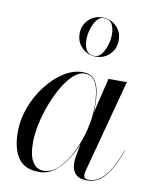

<svg xmlns="http://www.w3.org/2000/svg" viewBox="-83 -795 711 870"><g transform="rotate(10 272.0 -360.0)"><path d="M228.5 -639.5Q228.5 -678 254.5 -703.8Q280.5 -729.5 318.5 -729.5Q357 -729.5 382.8 -703.8Q408.5 -678 408.5 -639.5Q408.5 -601.5 382.8 -575.5Q357 -549.5 318.5 -549.5Q280.5 -549.5 254.5 -575.5Q228.5 -601.5 228.5 -639.5ZM263.5 -619.5Q263.5 -588 274.8 -569.8Q286 -551.5 313.5 -551.5Q332 -551.5 345.5 -569.8Q359 -588 366.2 -613.2Q373.5 -638.5 373.5 -659.5Q373.5 -691 362.5 -709.2Q351.5 -727.5 323.5 -727.5Q305 -727.5 291.5 -709.2Q278 -691 270.8 -665.8Q263.5 -640.5 263.5 -619.5ZM355 -324Q355 -310.5 354 -296L355 -302.5L393 -460H477.5L363 -30Q361 -22.5 361 -14Q361 6 381.5 6Q424.5 6 457.2 -31.2Q490 -68.5 522 -153.5L523.5 -153Q491.5 -67 457.8 -28.5Q424 10 374 10Q339 10 322.5 -9Q306 -28 306 -58Q306 -74 308 -85L319.5 -147Q302 -104 277.8 -68.5Q253.5 -33 223 -11.5Q192.5 10 156.5 10Q89.5 10 59.8 -32.8Q30 -75.5 30 -152.5Q30 -210 51 -266.2Q72 -322.5 107.5 -368.5Q143 -414.5 186.2 -442.2Q229.5 -470 273.5 -470Q309.5 -470 327 -448.8Q344.5 -427.5 349.8 -394Q355 -360.5 355 -324ZM353 -324Q353 -363 347.2 -395Q341.5 -427 326.2 -446Q311 -465 283 -465Q257 -465 231.5 -441.8Q206 -418.5 183.5 -380.2Q161 -342 143.5 -295.8Q126 -249.5 116 -203Q106 -156.5 106 -117.5Q106 -56.5 124.8 -27.8Q143.5 1 174 1Q211.5 1 244 -30.5Q276.5 -62 301 -112Q325.5 -162 339.2 -218.2Q353 -274.5 353 -324Z"/></g></svg>

Font: Bodoni* 96pt
Style: Italic
Weight: 400
Italic angle: -13°
Version: Version 2.3